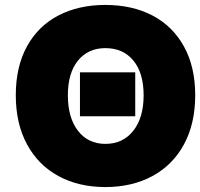

<svg xmlns="http://www.w3.org/2000/svg" viewBox="-20 -745 811 778"><path d="M304 -452H528V-274H304ZM44 -359Q44 -475 89.5 -557.5Q135 -640 217 -682.5Q299 -725 407 -725Q516 -725 598 -682Q680 -639 725.5 -556.5Q771 -474 771 -359Q771 -244 725.5 -160Q680 -76 597.5 -31.5Q515 13 407 13Q299 13 217 -31.5Q135 -76 89.5 -160Q44 -244 44 -359ZM562 -359Q562 -449 520.5 -499.5Q479 -550 407 -550Q337 -550 296 -499.5Q255 -449 255 -359Q255 -268 296 -215Q337 -162 407 -162Q478 -162 520 -215Q562 -268 562 -359Z"/></svg>

Font: Nebula Sans Black
Style: Regular
Weight: 900
Designer: Paul D. Hunt for Adobe (as Source Sans)
Foundry: Nebula Entertainment & Broadcasting LLC
Version: Version 1.010